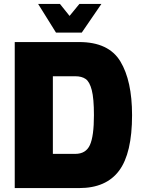

<svg xmlns="http://www.w3.org/2000/svg" viewBox="-20 -957 728 977"><path d="M55 -743H383Q533 -743 592.5 -644.5Q652 -546 652 -371Q652 -177 586 -88.5Q520 0 383 0H55ZM363 -174Q417 -174 437.5 -219Q458 -264 458 -371Q458 -456 447 -498.5Q436 -541 416 -555Q396 -569 363 -569H249V-174ZM174 -937H285L334 -876L384 -937H496L396 -791H265Z"/></svg>

Font: Exo Black
Style: Regular
Weight: 900
Designer: Natanael Gama
Foundry: Natanael Gama
Version: Version 1.500; ttfautohint (v1.6)